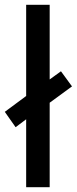

<svg xmlns="http://www.w3.org/2000/svg" viewBox="-38 -846 320 800"><path d="M71 -66H169V-418L262 -486L216 -549L169 -515V-826H71V-446L-18 -380L27 -316L71 -349Z"/></svg>

Font: Noto Sans Malayalam UI Condensed Medium
Style: Regular
Weight: 500
Width: 3
Designer: Jelle Bosma - Monotype Design Team
Foundry: Monotype Imaging Inc.
Version: Version 2.104